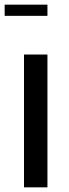

<svg xmlns="http://www.w3.org/2000/svg" viewBox="-33 -804 294 824"><path d="M70 -570H170.6V0H70ZM-13 -784H170.6V-736H-13Z"/></svg>

Font: Facade Sud
Style: Regular
Weight: 100
Designer: Éléonore Fines
Foundry: Velvetyne Type Foundry
Version: Version 1.001;Glyphs 3.2 (3202)